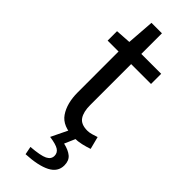

<svg xmlns="http://www.w3.org/2000/svg" viewBox="-279 -646 895 895"><g transform="rotate(45 169.0 -198.0)"><path d="M235 12Q157 12 126.5 -33Q96 -78 96 -150V-419H24V-481L100 -486L110 -622H179V-486H310V-419H179V-149Q179 -104 195.5 -79.5Q212 -55 254 -55Q267 -55 282 -59.5Q297 -64 309 -68L325 -6Q305 1 281.5 6.5Q258 12 235 12ZM128 226 120 186Q183 181 206 169.5Q229 158 229 136Q229 116 212 105Q195 94 152 88L196 -3H249L220 64Q255 72 274 88Q293 104 293 135Q293 178 250.5 200Q208 222 128 226Z"/></g></svg>

Font: .
Style: 
Weight: 400
Designer: Paul D. Hunt, Dalton Maag
Foundry: Dalton Maag Ltd
Version: Version 1.200